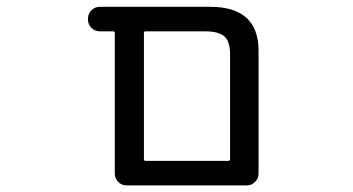

<svg xmlns="http://www.w3.org/2000/svg" viewBox="-20 -567 1040 566"><path d="M397.5 -20.5H352.5Q338.9 -20.5 328.6 -30.8Q318.4 -41 318.4 -54.7V-470.7Q318.4 -474.6 313.5 -474.6H274.4Q259.8 -474.6 249.5 -484.9Q239.3 -495.1 239.3 -509.8V-511.7Q239.3 -526.4 249.5 -536.6Q259.8 -546.9 274.4 -546.9H599.6Q742.2 -546.9 742.2 -417V-54.7Q742.2 -41 731.9 -30.8Q721.7 -20.5 708 -20.5ZM658.2 -407.2Q658.2 -444.3 641.6 -459.5Q625 -474.6 585 -474.6H409.2Q404.3 -474.6 404.3 -470.7V-97.7Q404.3 -92.8 409.2 -92.8H653.3Q658.2 -92.8 658.2 -97.7Z"/></svg>

Font: Rounded-L Mgen+ 2m regular
Style: Regular
Weight: 400
Designer: [Source Han Sans]
Ryoko NISHIZUKA  (kana & ideographs); Paul D. Hunt (Latin, Greek & Cyrillic); Wenlong ZHANG  (bopomofo
Version: Version 1.059.20150602